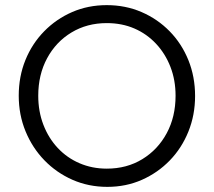

<svg xmlns="http://www.w3.org/2000/svg" viewBox="-20 -718 834 748"><path d="M398 10Q325 10 262.5 -17.5Q200 -45 153 -93.5Q106 -142 79.5 -206.5Q53 -271 53 -345Q53 -420 79 -484Q105 -548 152 -596Q199 -644 261 -671Q323 -698 396 -698Q469 -698 531.5 -671Q594 -644 641 -596Q688 -548 714 -483.5Q740 -419 740 -344Q740 -270 714 -205.5Q688 -141 641.5 -93Q595 -45 533 -17.5Q471 10 398 10ZM396 -61Q474 -61 534.5 -98Q595 -135 629.5 -199Q664 -263 664 -345Q664 -406 644 -457.5Q624 -509 588 -547.5Q552 -586 503.5 -607Q455 -628 396 -628Q319 -628 258.5 -591.5Q198 -555 163.5 -491Q129 -427 129 -345Q129 -284 149 -232Q169 -180 205 -141.5Q241 -103 290 -82Q339 -61 396 -61Z"/></svg>

Font: Outfit Thin Light
Style: Regular
Weight: 300
Version: Version 1.100;gftools[0.9.27]